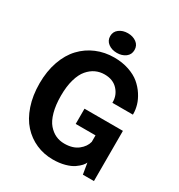

<svg xmlns="http://www.w3.org/2000/svg" viewBox="-214 -1070 1145 1226"><g transform="rotate(30 359.0 -457.0)"><path d="M434.1 -801Q408.2 -781.7 370.6 -781.7Q333 -781.7 306.9 -801.3Q280.8 -820.8 280.8 -854Q280.8 -887.2 306.9 -906.7Q333 -926.3 370.6 -926.3Q408.2 -926.3 434.1 -907Q460 -887.7 460 -854Q460 -820.3 434.1 -801ZM356.4 12.2Q290.5 12.2 233.2 -12.9Q175.8 -38.1 133.1 -85.2Q90.3 -132.3 65.7 -204.8Q41 -277.3 41 -367.2Q41 -457 66.7 -529.8Q92.3 -602.5 137.5 -650.1Q182.6 -697.8 242.9 -723.1Q303.2 -748.5 373.5 -748.5Q432.6 -748.5 481.9 -731.7Q531.2 -714.8 562.7 -688.2Q594.2 -661.6 616.2 -627.7Q638.2 -593.8 647.7 -561Q657.2 -528.3 657.2 -497.6V-491.7H505.9V-497.6Q505.9 -548.3 470.5 -586.2Q435.1 -624 373.5 -624Q338.9 -624 308.6 -610.1Q278.3 -596.2 253.2 -566.9Q228 -537.6 213.4 -486.6Q198.7 -435.5 198.7 -367.2Q198.7 -298.3 212.9 -247.1Q227.1 -195.8 251.7 -167.5Q276.4 -139.2 305.7 -125.7Q335 -112.3 369.6 -112.3Q431.6 -112.3 469.5 -141.8Q507.3 -171.4 516.6 -210V-257.8H370.6V-370.1H653.8V0H572.3L558.6 -81.5Q554.2 -69.8 541.5 -55.7Q528.8 -41.5 505.9 -25.4Q482.9 -9.3 443.6 1.5Q404.3 12.2 356.4 12.2Z"/></g></svg>

Font: Epilogue
Style: Bold
Weight: 700
Designer: Tyler Finck
Foundry: Etcetera Type Co
Version: Version 2.112